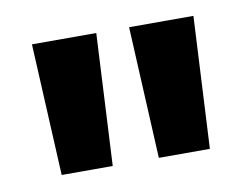

<svg xmlns="http://www.w3.org/2000/svg" viewBox="-42 -716 470 363"><g transform="rotate(-10 193.0 -534.5)"><path d="M161.5 -661 148.5 -408H50.5L38 -661ZM348 -661 335 -408H237L224.5 -661Z"/></g></svg>

Font: Anek Kannada SemiBold
Style: Regular
Weight: 600
Version: Version 1.003